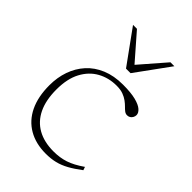

<svg xmlns="http://www.w3.org/2000/svg" viewBox="-208 -780 880 880"><g transform="rotate(45 232.0 -340.0)"><path d="M283 -464.5Q334.5 -464.5 365.8 -456.5Q397 -448.5 411.2 -435.8Q425.5 -423 425.5 -409.5Q425.5 -401 421.2 -393.5Q417 -386 410.2 -382Q403.5 -378 395 -378Q385.5 -378 377.2 -384.2Q369 -390.5 360 -399.8Q351 -409 338.5 -418.2Q326 -427.5 308.5 -434Q291 -440.5 265.5 -440.5Q214.5 -440.5 173 -417.5Q131.5 -394.5 107 -348.5Q82.5 -302.5 82.5 -232.5Q82.5 -164 105 -117.2Q127.5 -70.5 170.2 -46.5Q213 -22.5 274 -22.5Q315 -22.5 349.2 -33.8Q383.5 -45 426 -74.5L431.5 -58.5Q398.5 -33.5 371.2 -18.5Q344 -3.5 316.8 3.2Q289.5 10 256 10Q191 10 143.8 -17.5Q96.5 -45 71.2 -97.2Q46 -149.5 46 -224Q46 -274.5 61.2 -318Q76.5 -361.5 106.2 -394.5Q136 -427.5 180.5 -446Q225 -464.5 283 -464.5ZM266 -554H245.5L364 -690.5H389.5L270 -526H240.5L121.5 -690.5H147Z"/></g></svg>

Font: Newsreader ExtraLight
Style: Regular
Weight: 250
Designer: Hugues Gentile
Foundry: Production Type
Version: Version 1.003